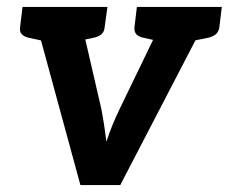

<svg xmlns="http://www.w3.org/2000/svg" viewBox="-20 -534 660 554"><path d="M212 0 72 -514H177Q191 -514 199.5 -507Q208 -500 210 -490L273 -217Q277 -196 280.5 -173Q284 -150 287 -125Q294 -147 303.5 -170.5Q313 -194 324 -217L456 -490Q461 -500 470.5 -507Q480 -514 493 -514H594L327 0ZM157 -481 161 -514H235L231 -481ZM437 -481 441 -514H516L511 -481ZM144 -514 119 -413 63 -425Q50 -428 43 -435Q36 -442 38 -456L45 -514ZM290 -514 282 -456Q281 -442 272.5 -435Q264 -428 250 -425L191 -413V-514ZM475 -514 449 -413 394 -425Q380 -428 373.5 -435Q367 -442 368 -456L375 -514ZM620 -514 613 -456Q611 -442 602.5 -435Q594 -428 580 -425L521 -413V-514Z"/></svg>

Font: Aleo
Style: Bold Italic
Weight: 700
Italic angle: -7°
Version: Version 2.001;gftools[0.9.29]